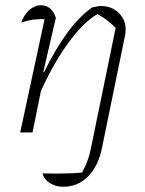

<svg xmlns="http://www.w3.org/2000/svg" viewBox="-20 -505 553 732"><path d="M57 0 150 -432Q104 -434 61 -419Q71 -448 91.5 -466.5Q112 -485 136 -485Q177 -485 193 -437L145 -231L148 -230Q238 -413 332 -477Q343 -479 351 -480.5Q359 -482 365 -482Q406 -482 432.5 -456Q459 -430 459 -393Q459 -387 458.5 -382Q458 -377 457 -371L369 58Q355 128 316 167.5Q277 207 221 207Q192 207 170 193Q148 179 142 156Q174 157 216.5 156.5Q259 156 293 153Q297 144 303 132.5Q309 121 316 101Q323 81 330 44L421 -399Q401 -418 386 -429.5Q371 -441 351 -451Q299 -421 242.5 -344.5Q186 -268 136 -158L104 0Z"/></svg>

Font: Piazzolla ExtraLight
Style: Italic
Weight: 200
Italic angle: -11.3°
Designer: Juan Pablo del Peral
Foundry: Huerta Tipografica
Version: Version 1.330